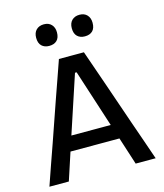

<svg xmlns="http://www.w3.org/2000/svg" viewBox="-133 -1033 967 1132"><g transform="rotate(-15 350.0 -467.0)"><path d="M26.5 0Q46.5 -57.5 68.5 -121Q90.5 -184.5 111 -241.5L196 -486.5Q219.5 -552.5 238 -605.8Q256.5 -659 275.5 -713H428Q447.5 -657.5 465.8 -604.5Q484 -551.5 507 -486L591.5 -240.5Q612 -181.5 633.8 -119.2Q655.5 -57 675 0H553Q533.5 -60.5 513 -124.2Q492.5 -188 474 -245L356 -610H346L226.5 -248.5Q207 -189.5 186 -125Q165 -60.5 145 0ZM173 -168 184 -258H530L539 -168ZM458.5 -802Q430 -802 412.8 -818.5Q395.5 -835 395.5 -868Q395.5 -899 413 -916.2Q430.5 -933.5 459.5 -933.5Q489 -933.5 505.8 -915.5Q522.5 -897.5 522.5 -868Q522.5 -835 505.8 -818.5Q489 -802 458.5 -802ZM241 -802Q212.5 -802 195.2 -818.5Q178 -835 178 -868Q178 -899 195.5 -916.2Q213 -933.5 242 -933.5Q271.5 -933.5 288.2 -915.5Q305 -897.5 305 -868Q305 -835 288 -818.5Q271 -802 241 -802Z"/></g></svg>

Font: Commissioner Thin Medium
Style: Regular
Weight: 500
Version: Version 1.000